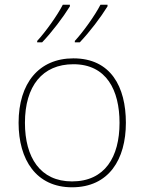

<svg xmlns="http://www.w3.org/2000/svg" viewBox="-20 -786 615 816"><path d="M437 -759V-766H407C384 -721 334 -651 298 -612V-606H319C361 -650 408 -712 437 -759ZM277 -759V-766H247C224 -721 174 -651 138 -612V-606H159C201 -650 248 -712 277 -759ZM515 -264C515 -417 451 -538 292 -538C145 -538 59 -432 59 -264C59 -107 134 10 286 10C443 10 515 -109 515 -264ZM86 -264C86 -420 160 -513 292 -513C433 -513 488 -402 488 -264C488 -119 426 -15 286 -15C151 -15 86 -117 86 -264Z"/></svg>

Font: Noto Sans Canadian Aboriginal Thin
Style: Regular
Weight: 100
Designer: Monotype Design Team, Typotheque's Kevin King
Foundry: Monotype Imaging Inc.
Version: Version 2.004